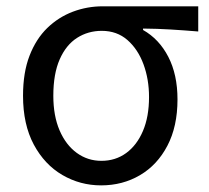

<svg xmlns="http://www.w3.org/2000/svg" viewBox="-20 -563 649 597"><path d="M294.5 13.4Q229.3 13.4 173.9 -18.9Q118.5 -51.2 85 -113.6Q51.6 -176.1 51.6 -265.2Q51.6 -337.4 71.8 -389.7Q92.1 -442.1 127 -476Q162 -509.8 206.5 -526.6Q251 -543.4 299.5 -543.4H596.4V-465.1Q550.4 -468.9 510.2 -471.3Q470 -473.8 424.8 -474.2V-469.8Q474.9 -441.5 503.4 -386.2Q531.9 -330.9 531.9 -253.9Q531.9 -169.8 500.5 -109.9Q469.2 -50 415.2 -18.3Q361.2 13.4 294.5 13.4ZM295.3 -62.9Q339 -62.9 372.3 -87.1Q405.6 -111.4 424.5 -155.8Q443.4 -200.2 443.4 -261.3Q443.4 -316.3 426.2 -363.1Q409 -409.8 376.3 -438.5Q343.6 -467.1 296.5 -467.1Q253.9 -467.1 219.7 -445.3Q185.4 -423.4 165.6 -378.4Q145.8 -333.4 145.8 -265.2Q145.8 -202.9 165.3 -157.5Q184.8 -112.2 218.8 -87.5Q252.7 -62.9 295.3 -62.9Z"/></svg>

Font: Noto Sans JP
Style: Regular
Weight: 100
Designer: Ryoko NISHIZUKA 西塚涼子 (kana, bopomofo & ideographs); Paul D. Hunt (Latin, Greek & Cyrillic); Sandoll Communications 산돌커뮤니
Foundry: Adobe
Version: Version 2.004;hotconv 1.0.118;makeotfexe 2.5.65603